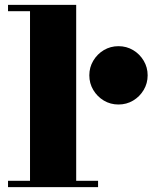

<svg xmlns="http://www.w3.org/2000/svg" viewBox="-20 -770 628 790"><path d="M293.5 -750V-26H383.5V0H13V-26H103.5V-724H13V-750ZM467.5 -340Q434.5 -340 407.2 -356.2Q380 -372.5 363.8 -399.8Q347.5 -427 347.5 -460Q347.5 -493 363.8 -520.2Q380 -547.5 407.2 -563.8Q434.5 -580 467.5 -580Q500.5 -580 527.8 -563.8Q555 -547.5 571.2 -520.2Q587.5 -493 587.5 -460Q587.5 -427 571.2 -399.8Q555 -372.5 527.8 -356.2Q500.5 -340 467.5 -340Z"/></svg>

Font: Bodoni Moda 9pt Black
Style: Regular
Weight: 900
Designer: Owen Earl
Foundry: indestructible type
Version: Version 2.005